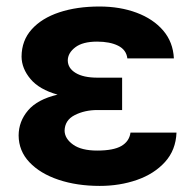

<svg xmlns="http://www.w3.org/2000/svg" viewBox="-20 -573 610 602"><path d="M362.9 -285.9V-228H285.5Q245.7 -228 214.5 -212.2Q183.2 -196.4 182.5 -163Q183.2 -138.1 209.3 -119.5Q235.4 -100.9 284.8 -100.9Q335.6 -100.9 360.4 -115.2Q385.3 -129.6 389.2 -157.3H533.4Q531.2 -102.3 497.3 -65Q463.4 -27.7 409.4 -8.9Q355.5 9.9 292.6 9.9Q221.2 9.9 163.5 -9.4Q105.8 -28.8 72.3 -64.3Q38.7 -99.8 38.4 -148.4Q38.7 -192.5 68 -226.9Q97.3 -261.4 160.5 -276.3Q103.3 -292.3 75.6 -325.3Q47.9 -358.3 47.6 -395.6Q47.9 -446 79.4 -481Q110.8 -516 165.8 -534.3Q220.9 -552.6 291.9 -552.6Q356.2 -552.6 408.2 -533.2Q460.2 -513.8 491.5 -477.5Q522.7 -441.1 525.2 -389.9H379.3Q376.1 -416.9 350.3 -429.7Q324.6 -442.5 284.4 -442.5Q239.3 -442.5 216.1 -424.7Q192.8 -407 192.5 -383.5Q192.8 -359 217.2 -344.3Q241.5 -329.5 285.5 -329.5H362.9Z"/></svg>

Font: Inter UI
Style: Bold
Weight: 700
Designer: Rasmus Andersson
Foundry: rsms
Version: 3.2;8d6f07862